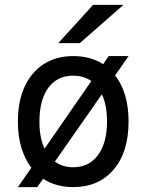

<svg xmlns="http://www.w3.org/2000/svg" viewBox="-20 -752 598 784"><path d="M53 12 108 -67Q82 -101 67.5 -148.5Q53 -196 53 -255Q53 -339 81 -399Q109 -459 159.8 -491Q210.5 -523 279 -523Q350 -523 401 -490L424 -523H505L450 -444Q476.5 -410.5 490.8 -363Q505 -315.5 505 -256Q505 -130 443.5 -59Q382 12 279 12Q208.5 12 156 -22L132 12ZM279 -69Q343.5 -69 380.2 -118.8Q417 -168.5 417 -256Q417 -289 411.8 -316.8Q406.5 -344.5 396 -367L204 -92Q236 -69 279 -69ZM162 -145 353 -421Q321.5 -443 279 -443Q214 -443 177.5 -393.8Q141 -344.5 141 -255Q141 -222 146.2 -194.5Q151.5 -167 162 -145ZM218 -576 360 -732H484L306 -576Z"/></svg>

Font: Undotted
Style: Regular
Weight: 400
Designer: Delve Withrington, Dave Bailey, Thomas Jockin
Foundry: Delve Fonts LLC
Version: Version 4.000